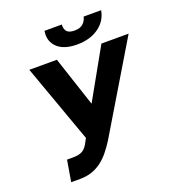

<svg xmlns="http://www.w3.org/2000/svg" viewBox="-162 -1045 1068 1180"><g transform="rotate(-20 372.0 -455.0)"><path d="M94.5 -727.3H274.9L382.8 -400.6L566.1 -727.3H744L398.4 -150.9Q376.4 -116.5 352.6 -87.2Q328.8 -57.9 300.2 -36.2Q271.7 -14.6 236.7 -2.3Q201.7 9.9 157.3 9.9H100.1L123.6 -129.3H161.2Q181.8 -129.3 197.3 -132.3Q212.7 -135.3 225 -142.4Q237.2 -149.5 247.2 -161.8Q257.1 -174 266.3 -192.5L278.4 -214.8ZM264.2 -920.5H377.8Q374.3 -896.7 387.1 -877.8Q400.6 -858.7 438.9 -858.7Q477.3 -858.7 496.4 -877.5Q515.6 -896.3 519.9 -920.5H634.6Q623.2 -853.7 566.8 -813.2Q509.9 -772.7 425.1 -772.7Q339.1 -772.7 296.5 -813.2Q253.2 -854.4 264.2 -920.5Z"/></g></svg>

Font: Inter P Extra Bold
Style: Italic
Weight: 800
Italic angle: 9.39999°
Designer: Rasmus Andersson
Foundry: rsms
Version: Version 3.018;git-588b23468